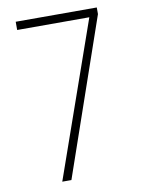

<svg xmlns="http://www.w3.org/2000/svg" viewBox="-82 -771 615 828"><g transform="rotate(-10 226.0 -357.0)"><path d="M123 0H163L400 -685V-714H45V-678H361Z"/></g></svg>

Font: Noto Sans Gujarati Condensed ExtraLight
Style: Regular
Weight: 200
Width: 3
Designer: Jelle Bosma - Monotype Design Team, Universal Thirst
Foundry: Monotype Imaging Inc.
Version: Version 2.106